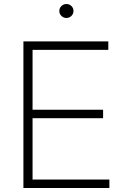

<svg xmlns="http://www.w3.org/2000/svg" viewBox="-20 -933 622 953"><path d="M96.2 0V-727.5H517.6V-685.5H141.6V-388.2H491.7V-346.2H141.6V-42H522.9V0ZM309.6 -843.8Q295.4 -843.8 284.9 -854Q274.4 -864.3 274.4 -878.4Q274.4 -893.1 284.9 -903.1Q295.4 -913.1 309.6 -913.1Q324.2 -913.1 334.5 -903.1Q344.7 -893.1 344.7 -878.4Q344.7 -864.3 334.5 -854Q324.2 -843.8 309.6 -843.8Z"/></svg>

Font: Inter 20pt ExtraLight
Style: Regular
Weight: 250
Version: Version 4.001;git-66647c0bb